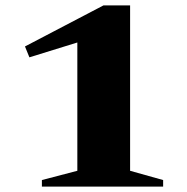

<svg xmlns="http://www.w3.org/2000/svg" viewBox="-20 -695 696 715"><path d="M268 -59V-578L322 -553.5L89.5 -481.5L73 -522L365.5 -675H464.5V-59L587.5 -24.5V0H136V-24.5Z"/></svg>

Font: Newsreader 24pt ExtraBold
Style: Regular
Weight: 800
Designer: Hugues Gentile
Foundry: Production Type
Version: Version 1.003